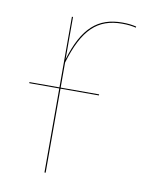

<svg xmlns="http://www.w3.org/2000/svg" viewBox="-66 -578 494 628"><g transform="rotate(10 181.0 -263.5)"><path d="M290.4 -527.2C209.3 -527.2 160.7 -484.8 128.1 -376.7L128 -517.2H124.3V-282.6H24.6V-279.1H124.3V0H128.3V-279.1H256V-282.6H128.3V-365.8C162.1 -480.1 209.4 -523.4 290.4 -523.4C310.2 -523.4 323.4 -521.4 336.4 -518.4L336.8 -522.1C324 -525.1 310.7 -527.2 290.4 -527.2Z"/></g></svg>

Font: Fira Sans Four
Style: Regular
Weight: 100
Designer: Carrois Corporate & Edenspiekermann AG
Foundry: Carrois Corporate GbR & Edenspiekermann AG
Version: Version 4.203;PS 004.203;hotconv 1.0.88;makeotf.lib2.5.64775